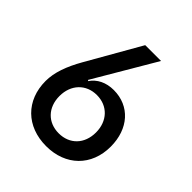

<svg xmlns="http://www.w3.org/2000/svg" viewBox="-202 -862 1004 1004"><g transform="rotate(45 300.0 -360.0)"><path d="M301 10C445 10 542 -85 542 -227C542 -359 462 -448 344 -448C287 -448 242 -425 216 -386L211 -390L411 -730H294L126 -436C82 -359 58 -292 58 -229C58 -86 155 10 301 10ZM300 -84C220 -84 165 -140 165 -225C165 -309 220 -367 300 -367C380 -367 435 -309 435 -225C435 -140 380 -84 300 -84Z"/></g></svg>

Font: Tekne LDO SemiBold
Style: Regular
Weight: 600
Monospace: yes
Designer: Alessio Laiso, Mario Rullo, Paolo Rosset
Foundry: Alessio Laiso
Version: Version 1.000;hotconv 1.0.109;makeotfexe 2.5.65596